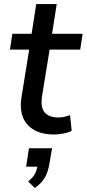

<svg xmlns="http://www.w3.org/2000/svg" viewBox="-20 -655 428 948"><path d="M247 9Q187 9 147.5 -14Q108 -37 92.5 -78Q77 -119 86 -174L124 -410H29L41 -488H136L159 -635H260L237 -488H388L376 -410H225L188 -182Q179 -125 200.5 -100Q222 -75 268 -75Q285 -75 299.5 -78.5Q314 -82 326 -86L334 -9Q319 -1 294.5 4Q270 9 247 9ZM152 273 119 241Q145 220 154 200.5Q163 181 167 155L188 168H109L123 77H237L225 148Q219 189 203 219Q187 249 152 273Z"/></svg>

Font: Nunito Sans 12pt SemiBold
Style: Italic
Weight: 600
Italic angle: -9°
Designer: Vernon Adams
Foundry: Vernon Adams
Version: Version 3.101;gftools[0.9.27]